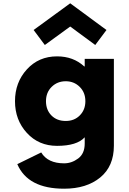

<svg xmlns="http://www.w3.org/2000/svg" viewBox="-20 -870 782 1165"><path d="M184 -688 406 -850 626 -688 558 -597 406 -709 252 -597ZM85 126 230 55Q270 121 369 121Q415 121 454.5 91.5Q494 62 494 1V-37Q447 15 326 15Q215 15 143 -63.5Q71 -142 71 -256Q71 -370 143 -449Q215 -528 326 -528Q425 -528 491 -467H494V-513H671V14Q671 139 588 207Q505 275 369 275Q149 275 85 126ZM379 -136Q431 -136 464.5 -170Q498 -204 498 -256Q498 -309 463.5 -343Q429 -377 379 -377Q328 -377 293.5 -343Q259 -309 259 -256Q259 -203 292 -169.5Q325 -136 379 -136Z"/></svg>

Font: Hussar
Style: BoldWeb
Weight: 700
Foundry: Cannot Into Space Fonts
Version: Version 2.00